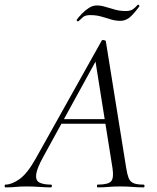

<svg xmlns="http://www.w3.org/2000/svg" viewBox="-58 -811 678 831"><path d="M-34 0Q-38 0 -38 -6Q-38 -12 -34 -12Q-8 -12 25.6 -35.2Q59.2 -58.4 95.8 -123.2L382 -634.8Q384 -638.8 391.5 -637.4Q399 -636 400 -633L488.2 -84Q492.4 -57 498.6 -41Q504.8 -25 519.2 -18.5Q533.6 -12 563.4 -12Q567.4 -12 567.4 -6Q567.4 0 563.4 0Q539.8 0 515.3 -2Q490.8 -4 462 -4Q433.4 -4 411.3 -2Q389.2 0 364.8 0Q361.6 0 361.6 -6Q361.6 -12 364.8 -12Q411.6 -12 423.5 -27Q435.4 -42 428.8 -84L353.4 -557L378.2 -586L129.2 -132.2Q101.4 -81.6 98.5 -55.6Q95.6 -29.6 113 -20.8Q130.4 -12 162.6 -12Q166.6 -12 166.6 -6Q166.6 0 161.6 0Q141.8 0 113.5 -2Q85.2 -4 58 -4Q29 -4 10.5 -2Q-8 0 -34 0ZM193.4 -275.4 208.4 -295.4H423.4L425.4 -275.4ZM281.2 -718.6Q279.4 -717.6 275.9 -720.2Q272.4 -722.8 274.2 -725.6Q282.6 -737.4 296.3 -751.6Q310 -765.8 326.6 -776.6Q343.2 -787.4 361.2 -787.4Q378.4 -787.4 398 -781.4Q417.6 -775.4 439.8 -769.3Q462 -763.2 486.2 -763.2Q506.6 -763.2 517.6 -771.2Q528.6 -779.2 538 -790.2Q540 -792.2 543.5 -788.8Q547 -785.4 545 -783.2Q517.2 -745.4 499.8 -733.1Q482.4 -720.8 463.6 -720.8Q441.6 -720.8 421.1 -727.2Q400.6 -733.6 379.5 -739.6Q358.4 -745.6 333 -745.6Q311.6 -745.6 301.9 -737.5Q292.2 -729.4 281.2 -718.6Z"/></svg>

Font: Cormorant Garamond Light
Style: Italic
Weight: 300
Italic angle: -10°
Designer: Christian Thalmann (Catharsis Fonts)
Foundry: Catharsis Fonts
Version: Version 4.001